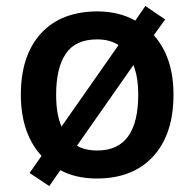

<svg xmlns="http://www.w3.org/2000/svg" viewBox="-20 -588 651 643"><path d="M561 -271Q561 -138.7 493.2 -64.5Q425.3 9.8 304.2 9.8Q233.9 9.8 182.1 -18.1L145 35.2L79.1 -8.8L119.1 -65.9Q49.8 -141.6 49.8 -271Q49.8 -402.3 117.2 -476.1Q184.6 -549.8 307.1 -549.8Q377.4 -549.8 433.1 -519L466.8 -567.9L533.2 -522.9L495.1 -470.2Q561 -396 561 -271ZM168 -271Q168 -205.1 186 -164.1L377 -437Q347.7 -456.1 305.2 -456.1Q232.9 -456.1 200.4 -408.2Q168 -360.4 168 -271ZM442.9 -271Q442.9 -330.1 426.8 -370.1L237.8 -100.1Q264.2 -84 306.2 -84Q442.9 -84 442.9 -271Z"/></svg>

Font: TypoPRO Open Sans
Style: Regular
Weight: 600
Foundry: Ascender Corporation
Version: Version 1.10